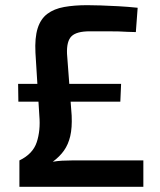

<svg xmlns="http://www.w3.org/2000/svg" viewBox="-20 -722 619 742"><path d="M317 -702Q338 -702 369 -701Q400 -700 437 -698Q474 -696 512 -692L505 -598Q487 -598 472 -599Q457 -600 439.5 -600.5Q422 -601 395.5 -601Q369 -601 327 -601Q276 -601 256.5 -582Q237 -563 239 -514L257 -275Q259 -228 251.5 -196Q244 -164 227.5 -140.5Q211 -117 184 -97Q202 -100 220 -101Q238 -102 257 -102H534V0H55V-102Q107 -127 122 -172.5Q137 -218 132 -275L117 -518Q114 -576 125.5 -612.5Q137 -649 163 -668.5Q189 -688 228 -695Q267 -702 317 -702ZM448 -398 445 -329H51L50 -398Z"/></svg>

Font: Exo 2 SemiBold
Style: Regular
Weight: 600
Designer: Natanael Gama
Foundry: Natanael Gama
Version: Version 2.010